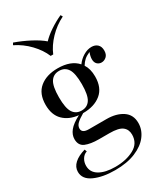

<svg xmlns="http://www.w3.org/2000/svg" viewBox="-239 -895 1007 1176"><g transform="rotate(-30 264.0 -307.0)"><path d="M428 -472Q428 -492 438 -518Q412 -507 397 -493.5Q382 -480 370 -460Q393 -425 393 -371Q393 -292 345 -252.5Q297 -213 218 -213H217Q184 -194 167 -178Q150 -162 150 -142Q150 -110 198 -110H323Q391 -110 435.5 -80.5Q480 -51 480 8Q480 56 449 97Q418 138 358 163Q298 188 213 188Q126 188 67.5 161.5Q9 135 9 83Q9 49 36.5 24Q64 -1 113 -15L119 1Q97 8 84 29Q71 50 71 76Q71 122 112.5 146.5Q154 171 224 171Q301 171 356 141.5Q411 112 411 50Q411 14 385.5 -6Q360 -26 295 -26H221Q162 -26 126.5 -41Q91 -56 91 -101Q91 -132 113.5 -160Q136 -188 188 -215Q122 -222 82.5 -261Q43 -300 43 -371Q43 -450 91 -489.5Q139 -529 218 -529Q312 -529 357 -477Q376 -504 405 -521.5Q434 -539 463 -539Q489 -539 505 -524Q521 -509 521 -481Q521 -453 505.5 -439Q490 -425 471 -425Q453 -425 440.5 -437Q428 -449 428 -472ZM299 -371Q299 -448 278.5 -479.5Q258 -511 218 -511Q178 -511 157.5 -479.5Q137 -448 137 -371Q137 -294 157.5 -262.5Q178 -231 218 -231Q258 -231 278.5 -262.5Q299 -294 299 -371ZM405 -788Q348 -760 303.5 -713.5Q259 -667 238 -616H220Q199 -667 154.5 -713.5Q110 -760 53 -788L61 -802Q115 -783 166.5 -756Q218 -729 249 -702Q274 -729 314.5 -756Q355 -783 397 -802Z"/></g></svg>

Font: Myanmar April Display
Style: Regular
Weight: 400
Designer: Khon Soe Zaw Thu
Foundry: Myanmar OS
Version: Version 2.50 April 12, 2019